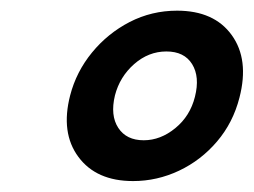

<svg xmlns="http://www.w3.org/2000/svg" viewBox="-20 -738 476 360"><path d="M312 -718Q381.5 -718 414.5 -672.2Q447.5 -626.5 429 -555Q417 -508 387 -472.8Q357 -437.5 315.8 -418Q274.5 -398.5 229.5 -398.5Q160.5 -398.5 127 -443.8Q93.5 -489 111.5 -559Q123 -603.5 152.5 -639.5Q182 -675.5 223.2 -696.8Q264.5 -718 312 -718ZM292 -641.5Q258.5 -641.5 231.5 -617.8Q204.5 -594 195.5 -559Q186.5 -521.5 201.8 -498.2Q217 -475 249.5 -475Q281 -475 308.8 -497.8Q336.5 -520.5 345.5 -556.5Q355 -594 340.2 -617.8Q325.5 -641.5 292 -641.5Z"/></svg>

Font: Fraunces 72pt SuperSoft
Style: Bold Italic
Weight: 700
Italic angle: -16°
Version: Version 1.000;[0bf87f6ff]